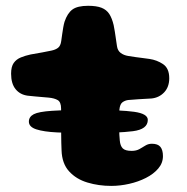

<svg xmlns="http://www.w3.org/2000/svg" viewBox="-20 -616 631 649"><path d="M77.6 -204.9Q77.6 -221.2 94 -229.9Q110.4 -238.5 156.4 -241.5Q202.5 -244.5 291 -244.5Q387.2 -244.5 433.4 -238.1Q479.6 -231.6 479.6 -210.8Q479.6 -178.9 429.2 -172.5Q378.9 -166.1 278 -166.1Q218.1 -166.1 172.9 -168.4Q127.8 -170.6 102.7 -178.8Q77.6 -187 77.6 -204.9ZM356.1 12.4Q313.5 12.4 275.6 1Q237.6 -10.4 213.6 -36.8Q189.5 -63.1 188.1 -107.8Q187.5 -119.6 187.2 -133.3Q187 -147 186.8 -161.6Q186.6 -176.2 186.6 -191.1Q186.5 -205.9 186.6 -220.6Q186.6 -235.4 186.5 -249Q186.4 -271.1 175 -277.7Q163.6 -284.2 145 -286Q134.9 -287 123.1 -287.9Q111.4 -288.8 99.1 -290Q86.8 -291.2 74 -292.5Q48 -295.8 32.8 -314.5Q17.5 -333.2 17.5 -367Q17.5 -390.6 26.4 -403.2Q35.4 -415.8 50.6 -421.9Q65.8 -428.1 83.5 -431.9Q105.5 -435.5 122.6 -438.8Q139.8 -442.1 153.5 -444.9Q167.6 -447.8 176.2 -454.4Q184.9 -461.1 187 -477.6Q188.8 -488.9 190.2 -500.4Q191.8 -512 193.7 -522.9Q195.6 -533.9 198.1 -542.4Q207.9 -571.5 224.9 -583.9Q241.9 -596.4 278 -596.4Q306.5 -596.4 323.3 -589.7Q340.1 -583 349.4 -568.8Q358.6 -554.5 364.2 -531Q366.5 -519.1 368 -510Q369.5 -500.9 370.6 -492.8Q371.8 -484.8 372.9 -477Q374.1 -469.2 375.4 -460.1Q377.5 -445 387.9 -437.1Q398.4 -429.2 413.5 -426.8Q426.4 -424.8 438.4 -423Q450.5 -421.2 462.1 -419.9Q473.8 -418.6 485 -416.8Q510.4 -413.2 531.2 -399.2Q552.1 -385.1 552.1 -351.5Q552.1 -322.2 535.1 -304Q518 -285.8 492.1 -283.1Q469.6 -281.6 448.6 -280.6Q427.5 -279.5 414.2 -278Q403.6 -276.9 394.6 -270.8Q385.5 -264.6 383.6 -245.6Q383.2 -235 382.9 -224Q382.5 -213 382.6 -202Q382.8 -191 382.8 -180.4Q382.9 -169.8 383.5 -159.9Q384.1 -150.1 384.9 -141.2Q386.5 -122.9 395 -114.4Q403.5 -106 425 -106Q440.6 -106 451.4 -112.1Q462.1 -118.2 471.8 -124.2Q481.4 -130.1 493.5 -130.1Q513.6 -130.1 522.2 -119.5Q530.8 -108.9 530.8 -88.4Q530.8 -64.8 514.8 -46.2Q498.9 -27.6 473.2 -14.6Q447.5 -1.5 416.8 5.4Q386.1 12.4 356.1 12.4Z"/></svg>

Font: Gluten Thin
Style: Regular
Weight: 100
Designer: Tyler Finck
Foundry: Etcetera Type Company
Version: Version 1.300